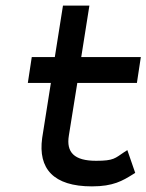

<svg xmlns="http://www.w3.org/2000/svg" viewBox="-20 -652 521 683"><path d="M79 -357H161L130 -161C115 -52 170 11 307 11C383 11 416 -9 453 -32L461 -37L433 -118L422 -111C389 -89 385 -80 322 -80C244 -80 215 -110 225 -170L255 -357H467L481 -449H269L298 -632H204L175 -449H93Z"/></svg>

Font: Charger Pro
Style: ExBdSuExtObl
Weight: 400
Designer: Jasper
Foundry: Cannot Into Space Fonts
Version: Version 1.09